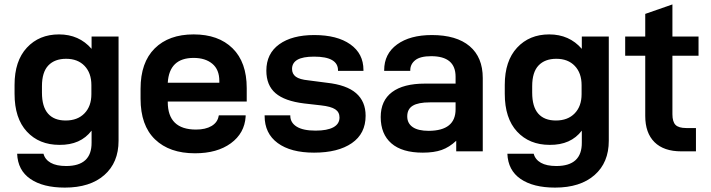

<svg xmlns="http://www.w3.org/2000/svg" viewBox="-20 -685 3219 869"><path d="M57.6 10.7H176.8Q183.6 37.1 209.5 51.8Q235.4 66.4 279.3 66.4Q395.5 66.4 394.5 -40V-93.8Q344.7 -28.3 249 -29.3Q157.2 -29.3 101.6 -89.4Q45.9 -149.4 45.9 -260.7V-300.8Q45.9 -409.2 101.6 -469.2Q157.2 -529.3 247.1 -529.3Q337.9 -529.3 394.5 -463.9V-519.5H516.6V-47.9Q516.6 50.8 452.1 107.4Q387.7 164.1 273.4 164.1Q174.8 164.1 117.7 125Q60.5 85.9 57.6 10.7ZM393.6 -258.8V-299.8Q393.6 -354.5 362.8 -386.7Q332 -418.9 279.3 -418.9Q227.5 -418.9 198.7 -388.7Q169.9 -358.4 169.9 -294.9V-265.6Q169.9 -202.1 197.3 -170.9Q224.6 -139.6 277.3 -139.6Q331.1 -139.6 362.3 -171.9Q393.6 -204.1 393.6 -258.8Z M739.3 -225.6V-223.6Q739.3 -98.6 867.2 -98.6Q910.2 -98.6 937.5 -114.7Q964.8 -130.9 969.7 -160.2L970.7 -163.1H1091.8V-157.2Q1086.9 -82 1024.9 -36.6Q962.9 8.8 862.3 8.8Q747.1 8.8 681.6 -54.2Q616.2 -117.2 616.2 -238.3V-283.2Q616.2 -402.3 680.2 -465.8Q744.1 -529.3 856.4 -529.3Q968.8 -529.3 1032.7 -466.3Q1096.7 -403.3 1096.7 -286.1V-225.6ZM739.3 -310.5H972.7V-318.4Q972.7 -370.1 940.9 -396.5Q909.2 -422.9 856.4 -422.9Q746.1 -422.9 739.3 -310.5Z M1177.7 -160.2V-163.1H1293.9V-161.1Q1293.9 -129.9 1322.8 -111.8Q1351.6 -93.8 1408.2 -93.8Q1460.9 -93.8 1488.8 -108.9Q1516.6 -124 1516.6 -153.3Q1516.6 -177.7 1497.1 -190.4Q1477.5 -203.1 1433.6 -208L1356.4 -216.8Q1268.6 -227.5 1227.1 -263.2Q1185.5 -298.8 1185.5 -365.2Q1185.5 -442.4 1243.7 -484.4Q1301.8 -526.4 1402.3 -526.4Q1505.9 -526.4 1565.4 -484.4Q1625 -442.4 1625 -368.2V-364.3H1509.8V-367.2Q1509.8 -397.5 1482.9 -413.1Q1456.1 -428.7 1401.4 -428.7Q1350.6 -428.7 1326.2 -414.6Q1301.8 -400.4 1301.8 -373Q1301.8 -350.6 1318.8 -337.9Q1335.9 -325.2 1376 -321.3L1459 -310.5Q1548.8 -300.8 1591.8 -263.2Q1634.8 -225.6 1634.8 -161.1Q1634.8 -80.1 1572.3 -37.1Q1509.8 5.9 1401.4 5.9Q1295.9 5.9 1236.8 -37.6Q1177.7 -81.1 1177.7 -160.2Z M2165 -332V0H2044.9V-47.9Q2013.7 -18.6 1979 -6.3Q1944.3 5.9 1893.6 5.9Q1799.8 5.9 1751.5 -36.1Q1703.1 -78.1 1703.1 -155.3Q1703.1 -229.5 1754.4 -268.1Q1805.7 -306.6 1903.3 -306.6H2042V-337.9Q2042 -430.7 1931.6 -430.7Q1881.8 -430.7 1859.4 -412.6Q1836.9 -394.5 1836.9 -367.2V-364.3H1718.8V-367.2Q1718.8 -441.4 1777.3 -483.9Q1835.9 -526.4 1934.6 -526.4Q2045.9 -526.4 2105.5 -476.1Q2165 -425.8 2165 -332ZM2042 -190.4V-221.7H1925.8Q1873 -221.7 1848.1 -206.5Q1823.2 -191.4 1823.2 -158.2Q1823.2 -127 1847.7 -109.9Q1872.1 -92.8 1920.9 -92.8Q2042 -93.8 2042 -190.4Z M2276.4 10.7H2395.5Q2402.3 37.1 2428.2 51.8Q2454.1 66.4 2498 66.4Q2614.3 66.4 2613.3 -40V-93.8Q2563.5 -28.3 2467.8 -29.3Q2376 -29.3 2320.3 -89.4Q2264.6 -149.4 2264.6 -260.7V-300.8Q2264.6 -409.2 2320.3 -469.2Q2376 -529.3 2465.8 -529.3Q2556.6 -529.3 2613.3 -463.9V-519.5H2735.4V-47.9Q2735.4 50.8 2670.9 107.4Q2606.4 164.1 2492.2 164.1Q2393.6 164.1 2336.4 125Q2279.3 85.9 2276.4 10.7ZM2612.3 -258.8V-299.8Q2612.3 -354.5 2581.5 -386.7Q2550.8 -418.9 2498 -418.9Q2446.3 -418.9 2417.5 -388.7Q2388.7 -358.4 2388.7 -294.9V-265.6Q2388.7 -202.1 2416 -170.9Q2443.4 -139.6 2496.1 -139.6Q2549.8 -139.6 2581.1 -171.9Q2612.3 -204.1 2612.3 -258.8Z M3023.4 -432.6V-168Q3023.4 -133.8 3037.6 -119.6Q3051.8 -105.5 3085.9 -105.5H3129.9V0H3063.5Q2984.4 0 2942.4 -41.5Q2900.4 -83 2900.4 -160.2V-432.6H2809.6V-519.5H2900.4V-622.1L3023.4 -665V-519.5H3141.6V-432.6Z"/></svg>

Font: Altinn-DIN Exp
Style: DINExp-Bold
Weight: 700
Width: 7
Designer: Charles Nix
Foundry: Altinn
Version: Version 2.00